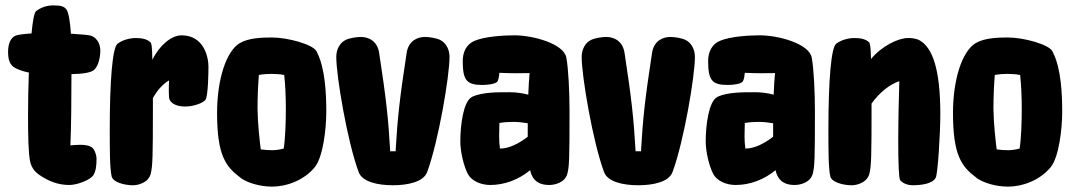

<svg xmlns="http://www.w3.org/2000/svg" viewBox="-20 -676 3981 712"><path d="M277 -139C267 -139 254 -138 241 -137C244 -200 245 -308 245 -401C290 -402 318 -407 329 -417C346 -432 352 -466 352 -489C352 -502 347 -534 316 -544C309 -546 280 -549 243 -551C240 -594 235 -628 227 -640C218 -653 204 -656 177 -656C154 -656 133 -649 114 -635C107 -630 101 -598 97 -552C65 -550 47 -547 38 -544C19 -536 10 -513 10 -484C10 -455 16 -434 38 -423C52 -416 67 -411 87 -407C85 -354 84 -298 84 -250C84 -175 85 -106 92 -76C98 -50 113 -35 134 -22C161 -5 194 10 237 10C267 10 315 -9 326 -26C335 -40 338 -60 338 -87C338 -95 335 -111 327 -123C320 -133 306 -139 277 -139Z M653 -545C616 -545 571 -508 545 -454C544 -505 542 -515 538 -519C526 -531 506 -535 484 -535C461 -535 435 -528 416 -514C397 -500 387 -377 387 -196C387 -121 387 -52 394 -22C399 0 442 11 473 11C495 11 531 0 539 -32C546 -60 547 -95 547 -274V-312C563 -342 585 -365 607 -378C606 -363 606 -349 606 -336C606 -322 607 -310 609 -306C618 -289 639 -281 668 -281C697 -281 734 -294 742 -306C752 -321 753 -408 753 -429C753 -465 736 -545 653 -545Z M1190 -263C1190 -326 1186 -420 1157 -479C1156 -482 1154 -484 1153 -487C1139 -511 1049 -537 988 -537C949 -537 901 -535 869 -516C869 -516 869 -516 869 -516C819 -486 785 -382 785 -257C785 -99 817 -58 873 -16L874 -15C900 3 946 16 988 16C1051 16 1113 -13 1148 -57C1178 -95 1190 -197 1190 -263ZM947 -122C943 -155 936 -212 935 -272C935 -317 937 -361 940 -398C955 -401 972 -402 988 -402C1002 -402 1018 -401 1034 -398C1038 -361 1040 -317 1040 -272C1040 -225 1038 -161 1032 -125C1017 -121 1002 -119 988 -119C976 -119 962 -120 947 -122Z M1612 -528C1598 -535 1571 -539 1556 -539C1528 -539 1495 -525 1488 -480C1462 -310 1454 -238 1447 -115H1427C1420 -238 1412 -310 1386 -480C1379 -525 1346 -539 1318 -539C1303 -539 1276 -535 1262 -528C1239 -517 1227 -491 1227 -465C1227 -394 1268 -151 1310 -38C1323 -2 1380 11 1437 11C1494 11 1551 -2 1564 -38C1606 -151 1647 -394 1647 -465C1647 -491 1635 -517 1612 -528Z M2080 -463C2070 -514 1957 -545 1888 -545C1848 -545 1779 -541 1741 -525C1710 -513 1696 -483 1696 -450C1696 -379 1710 -361 1768 -361C1789 -361 1813 -364 1823 -372C1826 -375 1830 -385 1831 -398C1831 -401 1832 -404 1832 -406C1874 -404 1912 -404 1944 -405C1942 -382 1940 -355 1939 -325C1916 -331 1892 -334 1870 -334C1830 -334 1769 -335 1731 -317L1728 -315C1699 -298 1687 -215 1687 -151C1687 -116 1699 -60 1716 -29C1729 -6 1762 10 1798 10C1851 10 1904 -10 1946 -45C1956 2 1989 10 2017 10C2039 10 2076 0 2084 -32C2091 -60 2092 -85 2092 -264C2092 -334 2088 -422 2080 -463ZM1883 -224C1901 -224 1918 -222 1937 -219C1937 -211 1937 -204 1937 -196V-169C1906 -145 1869 -125 1834 -125C1832 -139 1831 -155 1831 -171C1831 -191 1832 -207 1832 -220C1850 -223 1867 -224 1883 -224Z M2522 -528C2508 -535 2481 -539 2466 -539C2438 -539 2405 -525 2398 -480C2372 -310 2364 -238 2357 -115H2337C2330 -238 2322 -310 2296 -480C2289 -525 2256 -539 2228 -539C2213 -539 2186 -535 2172 -528C2149 -517 2137 -491 2137 -465C2137 -394 2178 -151 2220 -38C2233 -2 2290 11 2347 11C2404 11 2461 -2 2474 -38C2516 -151 2557 -394 2557 -465C2557 -491 2545 -517 2522 -528Z M2990 -463C2980 -514 2867 -545 2798 -545C2758 -545 2689 -541 2651 -525C2620 -513 2606 -483 2606 -450C2606 -379 2620 -361 2678 -361C2699 -361 2723 -364 2733 -372C2736 -375 2740 -385 2741 -398C2741 -401 2742 -404 2742 -406C2784 -404 2822 -404 2854 -405C2852 -382 2850 -355 2849 -325C2826 -331 2802 -334 2780 -334C2740 -334 2679 -335 2641 -317L2638 -315C2609 -298 2597 -215 2597 -151C2597 -116 2609 -60 2626 -29C2639 -6 2672 10 2708 10C2761 10 2814 -10 2856 -45C2866 2 2899 10 2927 10C2949 10 2986 0 2994 -32C3001 -60 3002 -85 3002 -264C3002 -334 2998 -422 2990 -463ZM2793 -224C2811 -224 2828 -222 2847 -219C2847 -211 2847 -204 2847 -196V-169C2816 -145 2779 -125 2744 -125C2742 -139 2741 -155 2741 -171C2741 -191 2742 -207 2742 -220C2760 -223 2777 -224 2793 -224Z M3391 -526C3377 -534 3359 -535 3347 -535C3311 -535 3249 -505 3210 -457C3209 -505 3206 -516 3203 -519C3191 -531 3171 -535 3149 -535C3126 -535 3100 -528 3081 -514C3062 -500 3052 -377 3052 -196C3052 -121 3052 -52 3059 -22C3064 0 3107 11 3138 11C3160 11 3196 0 3204 -32C3211 -60 3212 -95 3212 -274V-292C3242 -334 3281 -364 3315 -375C3313 -314 3311 -224 3311 -149C3311 -75 3313 -15 3318 -8C3328 5 3349 11 3364 11C3398 11 3439 5 3450 -17C3458 -33 3467 -182 3467 -252C3467 -423 3437 -499 3391 -526Z M3919 -263C3919 -326 3915 -420 3886 -479C3885 -482 3883 -484 3882 -487C3868 -511 3778 -537 3717 -537C3678 -537 3630 -535 3598 -516C3598 -516 3598 -516 3598 -516C3548 -486 3514 -382 3514 -257C3514 -99 3546 -58 3602 -16L3603 -15C3629 3 3675 16 3717 16C3780 16 3842 -13 3877 -57C3907 -95 3919 -197 3919 -263ZM3676 -122C3672 -155 3665 -212 3664 -272C3664 -317 3666 -361 3669 -398C3684 -401 3701 -402 3717 -402C3731 -402 3747 -401 3763 -398C3767 -361 3769 -317 3769 -272C3769 -225 3767 -161 3761 -125C3746 -121 3731 -119 3717 -119C3705 -119 3691 -120 3676 -122Z"/></svg>

Font: Manosque
Style: Regular
Weight: 400
Designer: Ariel Martín Pérez
Foundry: Ariel Martín Pérez
Version: Version 1.005;hotconv 1.0.109;makeotfexe 2.5.65596